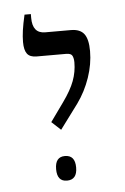

<svg xmlns="http://www.w3.org/2000/svg" viewBox="-42 -680 354 544"><g transform="rotate(-5 135.0 -407.5)"><path d="M123 -313 97 -337 135 -390Q158 -422 167.5 -447.5Q177 -473 177 -500Q177 -511 173.5 -518.5Q170 -526 156 -526H72Q53 -526 45 -536.5Q37 -547 37 -570Q37 -585 39.5 -603Q42 -621 48 -647H66V-636Q66 -592 102 -592H175Q201 -592 212.5 -577Q224 -562 224 -528Q224 -491 211 -453Q198 -415 175 -383ZM127 -168Q99 -168 99 -203Q99 -238 127 -238Q156 -238 156 -203Q156 -168 127 -168Z"/></g></svg>

Font: Noto Serif Hebrew SemiCondensed Light
Style: Regular
Weight: 300
Width: 4
Designer: Monotype Design Team
Foundry: Monotype Imaging Inc.
Version: Version 2.004; ttfautohint (v1.8.4.7-5d5b)